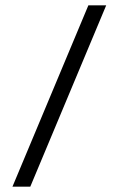

<svg xmlns="http://www.w3.org/2000/svg" viewBox="-20 -696 443 716"><path d="M26.5 0 309.5 -676H376L93 0Z"/></svg>

Font: Newsreader 16pt Medium
Style: Regular
Weight: 500
Designer: Hugues Gentile
Foundry: Production Type
Version: Version 1.003